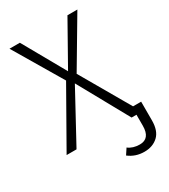

<svg xmlns="http://www.w3.org/2000/svg" viewBox="-214 -785 959 1090"><g transform="rotate(-30 265.0 -240.0)"><path d="M403 205Q345 205 301 171L326 133Q356 156 401 156Q468 156 468 72V0H436L254 -329L75 0H10L219 -368L31 -685H99L255 -408L411 -685H476L290 -371L475 -51H528V71Q528 140 493 172.5Q458 205 403 205Z"/></g></svg>

Font: Trujillo Light
Style: Regular
Weight: 300
Designer: Fira Sans original fonts by bBox Type GmbH, Carrois Corporate GbR, & Edenspiekermann AG / Changes by Cristiano Sobral
Foundry: Fira Sans original fonts by bBox Type GmbH, Carrois Corporate GbR, & Edenspiekermann AG / Changes by Cristiano Sobral
Version: Version 4.301;July 28, 2020;FontCreator 13.0.0.2655 64-bit